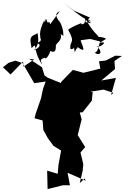

<svg xmlns="http://www.w3.org/2000/svg" viewBox="-23 -1253 911 1307"><path d="M35 -825 82 -840 131 -823 210 -687 288 -698 270 -649 256 -583 220 -479 212 -448 267 -433 272 -368 303 -312 341 -260 393 -228 375 -130 370 -70 298 -91 301 34 406 8H453L437 -77L560 -23L554 -38L520 -7L540 -91L544 -135L525 -215L557 -252L506 -333L533 -441L520 -487L540 -489L602 -568L608 -626L593 -629L682 -643L749 -621L733 -606L766 -723L667 -705L760 -783L756 -838L807 -872L762 -874L697 -841L651 -836L660 -786L535 -755L544 -758L473 -777L393 -695L385 -596L442 -531L528 -510L458 -643L509 -654L471 -656C415 -678 360 -701 304 -723L280 -739L263 -795L175 -853L210 -848L137 -800L134 -834L49 -746L-3 -795ZM551 -1103C566 -1094 515 -1077 533 -1097C479 -1075 447 -1058 441 -1050C496 -953 446 -976 457 -919C498 -915 472 -964 486 -897C508 -957 511 -897 503 -934C577 -879 531 -950 526 -979C624 -992 567 -990 672 -968C649 -999 657 -902 622 -894C639 -877 686 -880 643 -933C607 -950 657 -916 686 -961C676 -974 622 -942 700 -989C640 -1020 615 -980 649 -1003C578 -1075 560 -1125 560 -1138C573 -1098 634 -1087 561 -1102C547 -1166 546 -1136 599 -1107C564 -1112 501 -1160 410 -1233L477 -1182L590 -1133ZM313 -1103C277 -1085 323 -1170 240 -1074C309 -1158 282 -1086 278 -1110C287 -1130 238 -1047 252 -1004C241 -998 283 -971 217 -960C240 -961 274 -943 208 -910C236 -945 243 -964 233 -1027C182 -1002 177 -1005 192 -925C237 -971 192 -923 263 -814C263 -831 236 -847 282 -860C283 -849 305 -859 320 -906C377 -877 346 -971 364 -946C349 -956 395 -966 393 -1013C395 -977 389 -1043 383 -1048C403 -1007 341 -1054 408 -1009C412 -1094 343 -1158 396 -1086C325 -1171 383 -1169 386 -1180L319 -1088Z"/></svg>

Font: Hussar Lance
Style: ExBd
Weight: 700
Foundry: Cannot Into Space Fonts, PlusOne Fonts
Version: Version 2.270